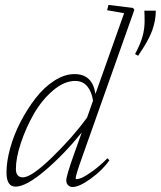

<svg xmlns="http://www.w3.org/2000/svg" viewBox="-20 -745 651 778"><path d="M43 11.2Q6.3 11.2 6.3 -45.9Q6.3 -90.3 21.2 -144.5Q36.1 -198.7 63.2 -251Q90.3 -303.2 124.3 -347.2Q158.2 -391.1 200 -418Q241.7 -444.8 281.7 -444.8Q355 -444.8 366.7 -364.3L482.9 -691.4L414.1 -703.6L419.4 -725.1L519 -712.9L524.4 -705.1L315.9 -116.7Q286.6 -35.2 286.6 -22.9Q286.6 -19 291 -19Q297.9 -19 311.5 -24.7Q325.2 -30.3 354.5 -51Q383.8 -71.8 415.5 -104L423.3 -95.2Q395.5 -55.7 348.4 -21.5Q301.3 12.7 274.4 12.7Q263.2 12.7 255.9 5.4Q248.5 -2 248.5 -14.2Q248.5 -32.2 281.2 -124L311.5 -208.5Q239.7 -119.6 162.8 -54.2Q85.9 11.2 43 11.2ZM539.6 -519 527.3 -525.9Q549.3 -567.4 557.6 -597.4Q565.9 -627.4 565.9 -659.2Q565.9 -688 564.9 -701.7H611.3Q611.3 -662.1 596.7 -621.3Q582 -580.6 539.6 -519ZM44.4 -60.5Q44.4 -26.4 73.2 -26.4Q107.4 -26.4 191.7 -108.2Q275.9 -189.9 333 -269L356.9 -336.9Q351.6 -373.5 333.5 -395.3Q315.4 -417 284.7 -417Q239.7 -417 194.3 -377.9Q148.9 -338.9 116.9 -283Q85 -227.1 64.7 -166Q44.4 -105 44.4 -60.5Z"/></svg>

Font: Elstob ExtraLight
Style: Italic
Weight: 200
Italic angle: -20°
Designer: Peter S. Baker
Version: Version 1.015